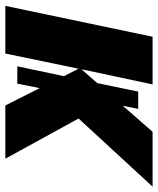

<svg xmlns="http://www.w3.org/2000/svg" viewBox="44 -637 593 721"><g transform="rotate(90 340.5 -276.5)"><path d="M2 0H181L238 -275L266 -220L229 -45H294L311 -129L376 0H576L425 -275L681 -553H475L377 -441L389 -499H324L292 -345L240 -286L297 -553H118Z"/></g></svg>

Font: Noto Sans SemiCondensed Black
Style: Italic
Weight: 900
Width: 4
Italic angle: -12°
Designer: Monotype Design Team
Foundry: Monotype Imaging Inc.
Version: Version 2.013